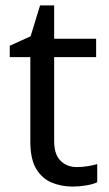

<svg xmlns="http://www.w3.org/2000/svg" viewBox="-20 -679 401 709"><path d="M264 -62Q284 -62 305 -65.5Q326 -69 339 -73V-6Q325 1 299 5.5Q273 10 249 10Q207 10 171.5 -4.5Q136 -19 114 -55Q92 -91 92 -156V-468H16V-510L93 -545L128 -659H180V-536H335V-468H180V-158Q180 -109 203.5 -85.5Q227 -62 264 -62Z"/></svg>

Font: Noto Sans Canadian Aboriginal
Style: Regular
Weight: 400
Designer: Monotype Design Team, Typotheque's Kevin King
Foundry: Monotype Imaging Inc.
Version: Version 2.002